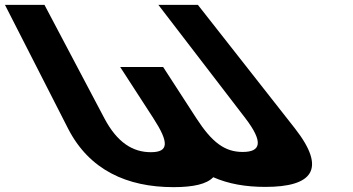

<svg xmlns="http://www.w3.org/2000/svg" viewBox="-355 -756 1454 791"><path d="M-171.8 -736H-334.6L-74.4 -226C12.7 -56 167.7 15 359.7 15C442.2 15 496.8 2.3 523.5 -25.9C586.2 1.6 656.6 14 738.1 14C930.1 14 993.1 -57 860 -227L460.2 -736H297.4L655.1 -270C732.5 -169 718.8 -130 644.8 -130C570.8 -130 518.5 -169 453.1 -270L317.1 -480H140.1L276.8 -269C342.2 -168 340.4 -129 266.4 -129C192.4 -129 128.2 -168 74.8 -269Z"/></svg>

Font: Hussar
Style: BdOpOblSeven
Weight: 700
Foundry: Cannot Into Space Fonts
Version: Version 2.00